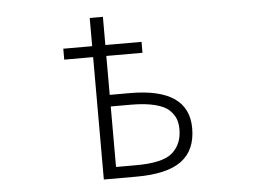

<svg xmlns="http://www.w3.org/2000/svg" viewBox="-50 -756 1100 821"><g transform="rotate(-5 500.0 -345.5)"><path d="M419.9 -357.4H506.8Q758.8 -357.4 758.8 -184.6Q758.8 -90.8 697.3 -44.9Q635.7 1 502.9 1H363.3V-524.4H239.3V-571.3H363.3V-692.4H419.9V-571.3H575.2V-524.4H419.9ZM419.9 -47.9H506.8Q622.1 -47.9 663.1 -85Q704.1 -122.1 704.1 -184.6Q704.1 -210 696.8 -229.5Q689.5 -249 670.4 -267.6Q651.4 -286.1 609.4 -296.9Q567.4 -307.6 506.8 -307.6H419.9Z"/></g></svg>

Font: GenEi Gothic M Light
Style: Regular
Weight: 300
Designer: o_tamon (Modified); [Source Han Sans]
Ryoko NISHIZUKA  (kana & ideographs); Paul D. Hunt (Latin, Greek & Cyrillic); Wenl
Version: Version 1.1a;Original Version 1.004